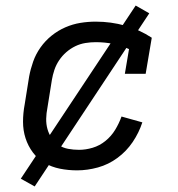

<svg xmlns="http://www.w3.org/2000/svg" viewBox="-20 -606 640 692"><path d="M258 8Q226 8 196 2Q166 -4 141 -18.5Q116 -33 98.5 -56.5Q81 -80 72 -108Q63 -136 63 -167Q63 -198 69 -230L85 -330Q90 -357 99.5 -384Q109 -411 126 -435Q143 -459 166 -477.5Q189 -496 215.5 -507.5Q242 -519 269.5 -523.5Q297 -528 325 -528Q380 -528 431.5 -513.5Q483 -499 527 -470L505 -340H430L445 -429Q418 -442 387.5 -448Q357 -454 325 -454Q307 -454 288 -451Q269 -448 251.5 -439.5Q234 -431 219 -418Q204 -405 193 -388.5Q182 -372 176 -354Q170 -336 167 -318L151 -218Q147 -198 146.5 -178.5Q146 -159 151 -141Q156 -123 166.5 -108Q177 -93 192 -83Q207 -73 226 -69.5Q245 -66 265 -66Q289 -66 314 -73.5Q339 -81 360 -98Q381 -115 395 -138Q409 -161 418 -186L493 -165Q481 -128 458.5 -94.5Q436 -61 403.5 -37Q371 -13 333 -2.5Q295 8 258 8ZM105 66 55 38 469 -586 518 -558Z"/></svg>

Font: Iosevka HT Extended
Style: Italic
Weight: 400
Width: 7
Italic angle: -9°
Monospace: yes
Designer: Belleve Invis
Foundry: Belleve Invis
Version: Version 32.3.0; ttfautohint (v1.8.4)